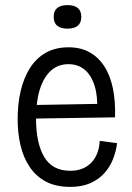

<svg xmlns="http://www.w3.org/2000/svg" viewBox="-20 -719 517 751"><path d="M255 12Q198 12 159 -9Q120 -30 95.5 -67Q71 -104 60 -151.5Q49 -199 49 -253Q49 -311 60.5 -361.5Q72 -412 96 -451Q120 -490 158 -512Q196 -534 248 -534Q294 -534 328.5 -515.5Q363 -497 386.5 -462Q410 -427 421 -376Q432 -325 430 -260L97 -255V-308L382 -313L360 -282Q363 -342 350 -383.5Q337 -425 311 -446.5Q285 -468 248 -468Q207 -468 179 -442.5Q151 -417 136 -370Q121 -323 121 -255Q121 -159 153 -105Q185 -51 255 -51Q282 -51 302.5 -59.5Q323 -68 337.5 -83Q352 -98 360.5 -120Q369 -142 370 -168L438 -159Q434 -127 422 -96.5Q410 -66 388 -41.5Q366 -17 333 -2.5Q300 12 255 12ZM244 -607Q217 -607 203.5 -618.5Q190 -630 190 -653Q190 -676 203.5 -687.5Q217 -699 244 -699Q271 -699 284.5 -687.5Q298 -676 298 -653Q298 -630 284.5 -618.5Q271 -607 244 -607Z"/></svg>

Font: Bricolage Grotesque SemiCondensed Light
Style: Regular
Weight: 300
Width: 4
Designer: Mathieu Triay
Foundry: Atelier Triay
Version: Version 1.000;gftools[0.9.30]